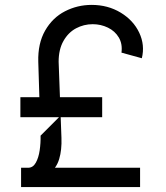

<svg xmlns="http://www.w3.org/2000/svg" viewBox="-20 -757 671 777"><path d="M546.9 0H65.3V-78.1H546.9ZM393.5 -282.7H62.5V-363.6H393.5ZM144.2 -208.1 219.5 -283.4 141.3 -299 134.9 -507.1Q132.8 -581 162.6 -633.2Q192.5 -685.4 242.9 -711.3Q293.3 -737.2 350.9 -737.2Q416.5 -737.2 468.2 -706Q519.9 -674.7 543.5 -624.6Q567.1 -574.6 554 -521.3L471.6 -544Q476.2 -579.2 460.8 -605.3Q445.3 -631.4 416.7 -645.2Q388.1 -659.1 355.1 -659.1Q319.2 -659.1 287.8 -642.4Q256.4 -625.7 236.9 -591.4Q217.3 -557.2 217.3 -507.1L228.7 -198.9Q230.5 -150.2 219.6 -113.8Q208.8 -77.4 181.8 -58.2L93.8 -78.1Q113.6 -78.1 125 -98.7Q136.4 -119.3 140.6 -148.8Q144.9 -178.3 144.2 -208.1Z"/></svg>

Font: Riot Sans
Style: Regular
Weight: 400
Designer: Rasmus Andersson
Foundry: rsms
Version: Version 3.005